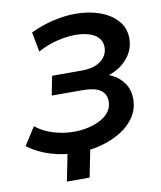

<svg xmlns="http://www.w3.org/2000/svg" viewBox="-105 -784 846 1007"><g transform="rotate(-10 318.5 -280.5)"><path d="M250 10Q181 10 112.5 -10Q44 -30 -12 -72L49 -167Q90 -134 143.5 -118Q197 -102 251 -102Q292 -102 329 -110.5Q366 -119 395.5 -135Q425 -151 441.5 -174.5Q458 -198 458 -228Q458 -268 427.5 -288.5Q397 -309 335 -309H169L189 -411H348Q391 -411 421.5 -423.5Q452 -436 469 -459Q486 -482 486 -511Q486 -541 468 -561Q450 -581 418.5 -591Q387 -601 346 -601Q301 -601 249 -588.5Q197 -576 145 -548L125 -653Q186 -682 247.5 -696Q309 -710 365 -710Q437 -710 495 -689Q553 -668 587.5 -628.5Q622 -589 622 -534Q622 -481 590.5 -438Q559 -395 504.5 -371Q450 -347 380 -347L391 -379Q450 -379 494 -358.5Q538 -338 562.5 -302Q587 -266 587 -217Q587 -166 559.5 -123.5Q532 -81 484 -51.5Q436 -22 376 -6Q316 10 250 10ZM325 -27 290 149H169L204 -27Z"/></g></svg>

Font: MOST Montserrat SemiBold
Style: Italic
Weight: 600
Italic angle: -11.3°
Designer: Julieta Ulanovsky
Foundry: Julieta Ulanovsky
Version: Version 8.000;March 11, 2024;FontCreator 15.0.0.2926 64-bit